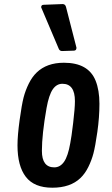

<svg xmlns="http://www.w3.org/2000/svg" viewBox="-20 -896 540 922"><path d="M64 -198.2Q64 -244.6 74.2 -319.3Q84.5 -394 93.3 -428Q102.1 -461.9 118.2 -494.4Q134.3 -526.9 156.2 -547.9Q204.6 -594.7 287.1 -594.7Q404.3 -594.7 439 -508.8Q457.5 -462.9 457.5 -397.7Q457.5 -332.5 447.5 -262.7Q437.5 -192.9 428.7 -159.4Q419.9 -126 404.1 -94Q388.2 -62 366.2 -41Q317.9 5.4 231.2 5.4Q144.5 5.4 104.2 -46.6Q64 -98.6 64 -198.2ZM317.4 -208.5Q322.8 -234.4 331.3 -305.4Q339.8 -376.5 339.8 -410.6Q339.8 -493.7 279.8 -493.7Q251.5 -493.7 233.2 -466.8Q214.8 -439.9 203.6 -377.4Q181.2 -250.5 181.2 -171.4Q181.2 -92.3 240.7 -92.3Q269 -92.3 287.8 -119.4Q306.6 -146.5 317.4 -208.5ZM296.9 -862.8 347.2 -667Q347.2 -653.3 335.4 -652.8L278.3 -650.9Q266.6 -650.9 262.2 -661.6L177.7 -860.8Q177.7 -872.6 189 -873L281.2 -876.5Q293.5 -876 296.9 -862.8Z"/></svg>

Font: Contrail One
Style: Regular
Weight: 400
Designer: Riccardo De Franceschi
Foundry: Sorkin Type Co.
Version: Version 1.003